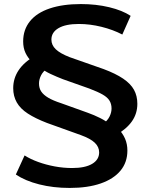

<svg xmlns="http://www.w3.org/2000/svg" viewBox="-20 -735 737 945"><path d="M323 190Q242 190 173 172.5Q104 155 58 124L101 30Q129 48 167.5 62Q206 76 249 84Q292 92 335 92Q399 92 433.5 71.5Q468 51 468 15Q468 -12 446.5 -32.5Q425 -53 378 -70L211 -130Q154 -152 117 -176Q80 -200 62.5 -231Q45 -262 45 -301Q45 -349 71.5 -389Q98 -429 152 -460L141 -426Q117 -450 105.5 -474.5Q94 -499 94 -531Q94 -589 127.5 -630.5Q161 -672 225 -693.5Q289 -715 378 -715Q453 -715 517.5 -699.5Q582 -684 623 -657L582 -565Q536 -589 479.5 -603Q423 -617 368 -617Q303 -617 268 -596.5Q233 -576 233 -540Q233 -513 254.5 -492.5Q276 -472 322 -454L490 -395Q549 -373 586 -348Q623 -323 639.5 -293Q656 -263 656 -224Q656 -176 629.5 -138Q603 -100 549 -69L561 -103Q584 -79 595.5 -52.5Q607 -26 607 6Q607 64 573 105Q539 146 475.5 168Q412 190 323 190ZM172 -324Q172 -301 183 -284.5Q194 -268 217.5 -254Q241 -240 281 -227L412 -180Q443 -169 473 -154Q503 -139 519 -124L487 -125Q509 -141 519 -161Q529 -181 529 -201Q529 -223 519 -239.5Q509 -256 485.5 -269.5Q462 -283 420 -299L290 -345Q259 -357 229 -371Q199 -385 182 -400L214 -399Q192 -384 182 -364Q172 -344 172 -324Z"/></svg>

Font: Nunito Sans 7pt Expanded
Style: Bold
Weight: 700
Width: 7
Designer: Vernon Adams
Foundry: Vernon Adams
Version: Version 3.101;gftools[0.9.27]